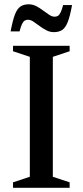

<svg xmlns="http://www.w3.org/2000/svg" viewBox="-20 -894 394 914"><path d="M311.5 -26V0H42V-26L122 -52.5V-623.5L42 -650V-676H311.5V-650L231.5 -623.5V-52.5ZM323 -870Q313.5 -817 302.5 -789.2Q291.5 -761.5 275.8 -751.2Q260 -741 236.5 -741Q217.5 -741 200.8 -749.8Q184 -758.5 168.5 -770.2Q153 -782 139.2 -791Q125.5 -800 113.5 -800Q104.5 -800 97.8 -796Q91 -792 85 -780Q79 -768 73 -744.5H30.5Q40.5 -797.5 51.2 -825.2Q62 -853 77.8 -863.2Q93.5 -873.5 116.5 -873.5Q135.5 -873.5 152.5 -864.8Q169.5 -856 185 -844.2Q200.5 -832.5 214.2 -823.5Q228 -814.5 240 -814.5Q248.5 -814.5 255.5 -818.5Q262.5 -822.5 268.5 -834.8Q274.5 -847 280.5 -870Z"/></svg>

Font: Newsreader 16pt 16pt Medium
Style: Regular
Weight: 500
Version: Version 1.003